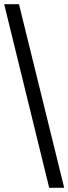

<svg xmlns="http://www.w3.org/2000/svg" viewBox="-20 -780 328 921"><path d="M216 121H288L71 -760H0Z"/></svg>

Font: Noto Serif Test
Style: Bold
Weight: 700
Version: Version 1.000